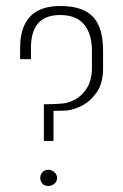

<svg xmlns="http://www.w3.org/2000/svg" viewBox="-20 -615 410 639"><path d="M126 -146V-268Q140 -268 154.5 -268.5Q169 -269 183 -270Q205 -271 228.5 -283Q252 -295 269 -321.5Q286 -348 286 -390V-446Q286 -502 260 -533.5Q234 -565 180 -565Q131 -565 107 -537.5Q83 -510 83 -456V-418H47V-455Q47 -595 180 -595Q230 -595 261.5 -579.5Q293 -564 308 -531Q323 -498 323 -445V-382Q322 -336 301 -306.5Q280 -277 252 -263Q224 -249 200 -247Q190 -247 179.5 -246.5Q169 -246 158 -246V-146ZM141 4Q129 4 121.5 -3.5Q114 -11 114 -23Q114 -34 121.5 -42Q129 -50 141 -50Q152 -50 161 -42Q170 -34 170 -23Q170 -11 161 -3.5Q152 4 141 4Z"/></svg>

Font: Alumni Sans Thin ExtraLight
Style: Regular
Weight: 250
Version: Version 1.018